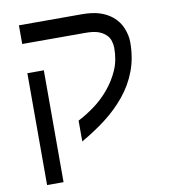

<svg xmlns="http://www.w3.org/2000/svg" viewBox="-89 -694 855 970"><g transform="rotate(-10 338.5 -208.5)"><path d="M612.8 -436.5Q612.8 -356 587.6 -289.6Q562.5 -223.1 517.1 -168Q472.2 -113.3 414.3 -68.8Q356.4 -24.4 287.1 15.1V-91.8Q327.6 -112.3 370.8 -143.8Q414.1 -175.3 448.2 -216.3Q484.4 -259.3 506.3 -309.1Q528.3 -358.9 528.3 -422.9Q528.3 -438.5 522.5 -458.5Q516.6 -478.5 499 -493.7Q481.9 -508.3 458.7 -515.4Q435.5 -522.5 397 -522.5H73.7V-618.2H395Q450.2 -618.2 487.1 -606.4Q523.9 -594.7 551.8 -571.8Q583 -545.9 597.9 -508.8Q612.8 -471.7 612.8 -436.5ZM158.2 201.2H73.7V-372.6H158.2Z"/></g></svg>

Font: IranNastaliq
Style: Regular
Weight: 400
Designer: Hossein Zahedi
Version: Version 1.5